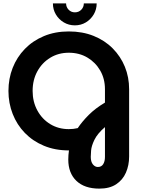

<svg xmlns="http://www.w3.org/2000/svg" viewBox="-20 -898 834 1136"><path d="M568 218Q480 218 432 172Q384 126 384 46Q384 33 385 19.5Q386 6 388 -8Q306 -8 240 -35.5Q174 -63 127 -111.5Q80 -160 55 -224Q30 -288 30 -360Q30 -433 55 -496.5Q80 -560 127 -608.5Q174 -657 240 -684.5Q306 -712 387 -712Q468 -712 534 -685.5Q600 -659 647 -611.5Q694 -564 719 -502.5Q744 -441 744 -370V28Q744 80 725 123.5Q706 167 667 192.5Q628 218 568 218ZM387 -134Q415 -134 440 -140Q466 -179 505 -218Q544 -257 601 -291V-370Q601 -432 573 -480.5Q545 -529 497 -557.5Q449 -586 387 -586Q326 -586 277.5 -556.5Q229 -527 201 -476Q173 -425 173 -360Q173 -296 201 -244.5Q229 -193 277.5 -163.5Q326 -134 387 -134ZM559 90Q580 90 590.5 73.5Q601 57 601 30V-146Q556 -107 538.5 -70.5Q521 -34 519 -7.5Q517 19 517 30Q517 59 529.5 74.5Q542 90 559 90ZM423 -748Q387 -748 357.5 -765.5Q328 -783 310.5 -812.5Q293 -842 293 -878H371Q371 -856 386 -840.5Q401 -825 423 -825Q446 -825 461 -840.5Q476 -856 476 -878H552Q552 -842 534.5 -812.5Q517 -783 488 -765.5Q459 -748 423 -748Z"/></svg>

Font: MuseoModerno SemiBold
Style: Regular
Weight: 600
Designer: Pablo Cosgaya, Héctor Gatti, Marcela Romero, and the Authors of The MuseoModerno Project.
Foundry: Omnibus-Type Team
Version: Version 1.001